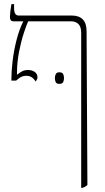

<svg xmlns="http://www.w3.org/2000/svg" viewBox="-20 -667 505 927"><path d="M152 -273Q136 -301 108 -301Q92 -301 81 -295Q70 -289 58 -278H35V-285Q35 -323 41 -373.5Q47 -424 60 -474.5Q73 -525 92 -563V-564H47Q36 -564 32 -569.5Q28 -575 28 -585Q28 -594 30 -612.5Q32 -631 35 -647H48V-627Q48 -592 70 -592H326Q398 -592 398 -516L402 226Q395 234 378 240H372V-509Q372 -538 358.5 -551Q345 -564 325 -564H116Q108 -547 95 -507.5Q82 -468 72 -417Q62 -366 62 -313V-306Q76 -317 87.5 -323Q99 -329 115 -329Q135 -329 148 -319.5Q161 -310 161 -293Q161 -285 152 -273ZM245 -290Q245 -301 249.5 -309.5Q254 -318 266 -318Q281 -318 285 -309.5Q289 -301 289 -290Q289 -279 285 -270.5Q281 -262 266 -262Q253 -262 249 -270.5Q245 -279 245 -290Z"/></svg>

Font: Noto Serif Hebrew SemiCondensed Thin
Style: Regular
Weight: 100
Width: 4
Designer: Monotype Design Team
Foundry: Monotype Imaging Inc.
Version: Version 2.004; ttfautohint (v1.8.4.7-5d5b)